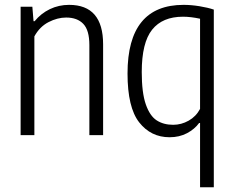

<svg xmlns="http://www.w3.org/2000/svg" viewBox="-20 -570 989 810"><path d="M67 -541.5H116.5L121.5 -480.5H126Q153 -513.5 190.5 -531.5Q228 -549.5 271.5 -549.5Q415 -549.5 415 -383V0H357V-380Q357 -442.5 331.5 -469.2Q306 -496 259 -496Q222.5 -496 185 -476.8Q147.5 -457.5 125 -416.5V0H67Z M824 -51H820Q801 -25 768.8 -8Q736.5 9 695.5 9Q616.5 9 567.2 -53.8Q518 -116.5 518 -260Q518 -549.5 754.5 -549.5Q786 -549.5 821.5 -543.8Q857 -538 882 -529.5V220H824ZM824 -110.5V-491Q784.5 -499.5 752 -499.5Q665.5 -499.5 621.8 -444.8Q578 -390 578 -266Q578 -179 595 -130Q612 -81 641 -62.2Q670 -43.5 710.5 -43.5Q745 -43.5 776 -61Q807 -78.5 824 -110.5Z"/></svg>

Font: Encode Sans Condensed Light
Style: Regular
Weight: 300
Width: 3
Designer: Multiple Designers
Foundry: Impallari Type
Version: Version 2.000